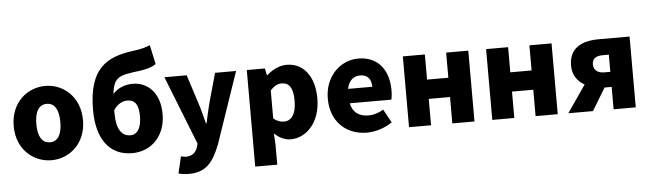

<svg xmlns="http://www.w3.org/2000/svg" viewBox="-58 -1076 5201 1537"><g transform="rotate(-5 2542.5 -308.0)"><path d="M319 14C463 14 597 -96 597 -284C597 -473 463 -583 319 -583C174 -583 40 -473 40 -284C40 -96 174 14 319 14ZM319 -130C252 -130 222 -190 222 -284C222 -379 252 -439 319 -439C385 -439 415 -379 415 -284C415 -190 385 -130 319 -130Z M853 -342C886 -391 927 -409 964 -409C1019 -409 1054 -376 1054 -276C1054 -186 1024 -130 965 -130C896 -130 853 -187 853 -314ZM1182 -835C1145 -819 1112 -810 1043 -801C832 -773 684 -693 684 -357C684 -123 785 14 967 14C1122 14 1236 -102 1236 -276C1236 -452 1135 -539 1018 -539C956 -539 897 -516 858 -471C873 -611 923 -617 1080 -637C1131 -644 1185 -657 1215 -681Z M1405 219C1540 219 1601 147 1657 1L1852 -569H1683L1617 -333C1604 -279 1591 -226 1580 -172H1575C1560 -228 1548 -281 1531 -333L1455 -569H1276L1494 -17L1486 12C1473 52 1445 80 1391 80C1378 80 1363 75 1353 73L1321 208C1345 215 1368 219 1405 219Z M1938 207H2115V44L2110 -45C2148 -7 2194 14 2242 14C2364 14 2481 -98 2481 -294C2481 -469 2395 -583 2259 -583C2200 -583 2144 -554 2099 -514H2095L2083 -569H1938ZM2200 -132C2173 -132 2143 -140 2115 -165V-390C2146 -423 2173 -438 2206 -438C2269 -438 2298 -391 2298 -291C2298 -177 2254 -132 2200 -132Z M2853 14C2920 14 2998 -9 3057 -51L2998 -158C2957 -134 2919 -122 2878 -122C2806 -122 2752 -154 2736 -232H3070C3074 -245 3078 -277 3078 -308C3078 -464 2998 -583 2834 -583C2696 -583 2564 -469 2564 -284C2564 -96 2690 14 2853 14ZM2733 -348C2745 -416 2788 -447 2837 -447C2902 -447 2927 -405 2927 -348Z M3192 0H3369V-212H3540V0H3718V-569H3540V-367H3369V-569H3192Z M3861 0H4038V-212H4209V0H4387V-569H4209V-367H4038V-569H3861Z M4836 -301H4788C4730 -301 4702 -330 4702 -373C4702 -417 4730 -439 4788 -439H4836ZM4766 -569C4634 -569 4527 -522 4527 -378C4527 -300 4567 -249 4622 -218L4472 0H4670L4779 -180H4836V0H5014V-569Z"/></g></svg>

Font: Noto Sans CJK Black
Style: Bold
Weight: 900
Designer: Ryoko NISHIZUKA (kana & ideographs); Paul D. Hunt (Latin, Greek & Cyrillic); Wenlong ZHANG (bopomofo); Sandoll Communica
Foundry: Adobe Systems Incorporated
Version: Version 1.000;PS 1;hotconv 1.0.78;makeotf.lib2.5.61930